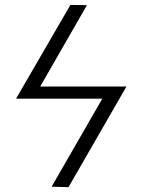

<svg xmlns="http://www.w3.org/2000/svg" viewBox="-20 -691 585 788"><path d="M499 -335.9 261.2 77.1 191.9 75.2 399.9 -286.1H45.9L269 -670.9L336.9 -669.9L145 -335.9Z"/></svg>

Font: Common Serif Medium
Style: Regular
Weight: 500
Designer: Philipp H. Poll, Khaled Hosny
Foundry: Stefan Peev, Context Ltd.
Version: Version 1.026